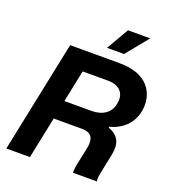

<svg xmlns="http://www.w3.org/2000/svg" viewBox="-164 -1057 1049 1177"><g transform="rotate(20 360.5 -468.0)"><path d="M292 -604H455C562 -604 569 -529 558 -487C547 -430 498 -395 427 -395H249ZM168 0 224 -272H407C462 -272 494 -249 478 -169L456 -65C450 -37 448 -16 449 0H605C601 -15 602 -27 611 -70L635 -188C650 -263 628 -310 560 -335L561 -341C644 -362 700 -418 716 -495C735 -577 709 -729 486 -729H165L14 0ZM494 -791 612 -936H467L383 -791Z"/></g></svg>

Font: Mona Sans
Style: Bold Italic
Weight: 700
Italic angle: -11.7°
Designer: Deni Anggara
Foundry: GitHub
Version: Version 2.000;Glyphs 3.2.3 (3260)